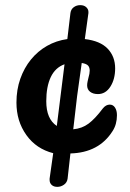

<svg xmlns="http://www.w3.org/2000/svg" viewBox="-20 -596 506 747"><path d="M407 -189Q420 -189 427.5 -177.5Q435 -166 435 -148Q435 -112 418 -86Q365 -2 254 1L243 99Q241 114 229 122.5Q217 131 203 131Q189 131 181 123.5Q173 116 173 104V99L187 0Q121 -17 83 -70Q63 -98 53.5 -129.5Q44 -161 44 -197Q44 -247 59 -289.5Q74 -332 100.5 -364.5Q127 -397 163 -417.5Q199 -438 242 -444L254 -545Q256 -560 267 -568Q278 -576 292 -576Q307 -576 315.5 -568Q324 -560 324 -550V-545L310 -444Q370 -437 399 -406.5Q428 -376 428 -330Q428 -288 409.5 -259Q391 -230 361 -230Q342 -230 330.5 -239Q319 -248 319 -264Q319 -271 321 -280Q323 -289 324 -293Q329 -310 329 -321Q329 -334 322.5 -341Q316 -348 298 -351L280 -222L265 -93Q299 -96 324.5 -115Q350 -134 380 -174Q392 -189 407 -189ZM160 -202Q160 -133 201 -106L231 -346Q195 -333 177.5 -296Q160 -259 160 -202Z"/></svg>

Font: Lebkuchenwelt
Style: Regular
Weight: 400
Designer: Vernon Adams
Foundry: Gereon Berster
Version: Version 1.000;PS 001.001;hotconv 1.0.56 